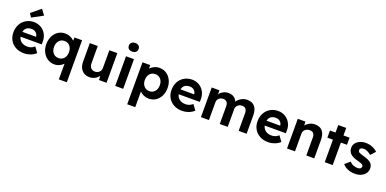

<svg xmlns="http://www.w3.org/2000/svg" viewBox="-5 -1898 6477 3219"><g transform="rotate(20 3234.0 -288.5)"><path d="M322 10Q236 10 171.5 -25Q107 -60 71.5 -121Q36 -182 36 -261Q36 -343 70.5 -406Q105 -469 166 -504.5Q227 -540 305 -541Q377 -540 433.5 -506Q490 -472 522 -412.5Q554 -353 552 -277L551 -233H174Q186 -179 228.5 -147Q271 -115 337 -115Q372 -115 401 -126Q430 -137 463 -164L531 -69Q487 -30 432 -10Q377 10 322 10ZM307 -419Q197 -419 175 -320H418V-324Q415 -365 383.5 -392Q352 -419 307 -419ZM229 -594 186 -660 353 -797 424 -699Z M1022 220V-60Q995 -30 953 -10Q911 10 864 10Q795 10 740 -25.5Q685 -61 653.5 -123.5Q622 -186 622 -265Q622 -345 653 -407Q684 -469 738 -504.5Q792 -540 861 -540Q911 -540 955 -520.5Q999 -501 1026 -471L1028 -530H1164V220ZM893 -113Q953 -113 989.5 -154.5Q1026 -196 1026 -265Q1026 -334 989.5 -376Q953 -418 893 -418Q833 -418 796.5 -375.5Q760 -333 760 -265Q760 -197 796.5 -155Q833 -113 893 -113Z M1488 10Q1402 10 1352 -46.5Q1302 -103 1302 -203V-529H1444V-226Q1444 -171 1470.5 -140Q1497 -109 1544 -109Q1590 -109 1620.5 -138Q1651 -167 1651 -212V-529H1793V0H1658L1655 -73Q1628 -35 1584 -12.5Q1540 10 1488 10Z M2018 -638Q1977 -638 1954 -658Q1931 -678 1931 -715Q1931 -749 1954.5 -770.5Q1978 -792 2018 -792Q2059 -792 2082 -771.5Q2105 -751 2105 -715Q2105 -680 2081.5 -659Q2058 -638 2018 -638ZM1948 0V-529H2090V0Z M2242 220V-529H2379L2381 -466Q2407 -498 2451.5 -518.5Q2496 -539 2546 -539Q2615 -539 2669 -503.5Q2723 -468 2754 -406.5Q2785 -345 2785 -265Q2785 -186 2754 -124Q2723 -62 2669 -26.5Q2615 9 2546 9Q2499 9 2456 -10Q2413 -29 2385 -59V220ZM2514 -113Q2573 -113 2610 -155.5Q2647 -198 2647 -265Q2647 -332 2610 -374Q2573 -416 2514 -416Q2454 -416 2417 -374.5Q2380 -333 2380 -265Q2380 -198 2417 -155.5Q2454 -113 2514 -113Z M3143 10Q3057 10 2992.5 -25Q2928 -60 2892.5 -121Q2857 -182 2857 -261Q2857 -343 2891.5 -406Q2926 -469 2987 -504.5Q3048 -540 3126 -541Q3198 -540 3254.5 -506Q3311 -472 3343 -412.5Q3375 -353 3373 -277L3372 -233H2995Q3007 -179 3049.5 -147Q3092 -115 3158 -115Q3193 -115 3222 -126Q3251 -137 3284 -164L3352 -69Q3308 -30 3253 -10Q3198 10 3143 10ZM3128 -419Q3018 -419 2996 -320H3239V-324Q3236 -365 3204.5 -392Q3173 -419 3128 -419Z M3477 0V-529H3614L3616 -459Q3643 -496 3685.5 -517.5Q3728 -539 3773 -539Q3828 -539 3868 -515.5Q3908 -492 3929 -440Q3956 -484 4006.5 -511.5Q4057 -539 4107 -539Q4292 -539 4292 -321V0H4150V-311Q4150 -416 4062 -416Q4016 -416 3985.5 -387Q3955 -358 3955 -316V0H3813V-312Q3813 -363 3790.5 -389.5Q3768 -416 3726 -416Q3680 -416 3650 -387.5Q3620 -359 3620 -317V0Z M4678 10Q4592 10 4527.5 -25Q4463 -60 4427.5 -121Q4392 -182 4392 -261Q4392 -343 4426.5 -406Q4461 -469 4522 -504.5Q4583 -540 4661 -541Q4733 -540 4789.5 -506Q4846 -472 4878 -412.5Q4910 -353 4908 -277L4907 -233H4530Q4542 -179 4584.5 -147Q4627 -115 4693 -115Q4728 -115 4757 -126Q4786 -137 4819 -164L4887 -69Q4843 -30 4788 -10Q4733 10 4678 10ZM4663 -419Q4553 -419 4531 -320H4774V-324Q4771 -365 4739.5 -392Q4708 -419 4663 -419Z M5013 0V-529H5149L5152 -460Q5179 -495 5223.5 -517.5Q5268 -540 5317 -540Q5499 -540 5499 -324V0H5357V-313Q5357 -422 5266 -418Q5218 -418 5186.5 -389Q5155 -360 5155 -318V0Z M5686 0V-402H5587V-529H5686V-663H5828V-529H5937V-402H5828V0Z M6227 10Q6153 10 6095.5 -14.5Q6038 -39 6003 -82L6092 -158Q6122 -125 6160 -110.5Q6198 -96 6236 -96Q6267 -96 6285 -109.5Q6303 -123 6303 -146Q6303 -168 6285 -180Q6267 -192 6200 -210Q6100 -236 6057 -280Q6020 -321 6020 -380Q6020 -428 6048 -464Q6076 -500 6122.5 -520Q6169 -540 6224 -540Q6286 -540 6341.5 -518Q6397 -496 6435 -458L6359 -374Q6331 -400 6295 -417.5Q6259 -435 6229 -435Q6158 -435 6158 -387Q6158 -364 6179 -349Q6189 -343 6211 -335Q6233 -327 6270 -317Q6365 -292 6405 -251Q6438 -215 6438 -159Q6438 -110 6410.5 -72Q6383 -34 6335 -12Q6287 10 6227 10Z"/></g></svg>

Font: Lexend Deca SemiBold
Style: Regular
Weight: 600
Designer: Bonnie Shaver-Troup, Thomas Jockin
Foundry: Lexend
Version: Version 1.008; ttfautohint (v1.8.4.7-5d5b)